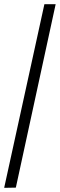

<svg xmlns="http://www.w3.org/2000/svg" viewBox="-20 -780 287 921"><path d="M0 121 56 120 247 -760H193Z"/></svg>

Font: Noto Serif Ethiopic Condensed Medium
Style: Regular
Weight: 500
Width: 3
Designer: Monotype Design Team
Foundry: Monotype Imaging Inc.
Version: Version 2.102